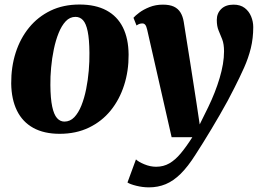

<svg xmlns="http://www.w3.org/2000/svg" viewBox="-20 -577 1147 848"><path d="M331 -557Q402 -557 450 -531.2Q498 -505.5 522.8 -456Q547.5 -406.5 548 -335.5Q548.5 -264 528.2 -200.8Q508 -137.5 469 -89.2Q430 -41 373 -13.5Q316 14 243.5 14Q174.5 14 127 -12.2Q79.5 -38.5 55 -88.2Q30.5 -138 29.5 -208Q29 -281 49.2 -344.2Q69.5 -407.5 108.5 -455.2Q147.5 -503 203.5 -530Q259.5 -557 331 -557ZM313.5 -502.5Q288.5 -502.5 270.2 -483Q252 -463.5 239 -431.2Q226 -399 217.8 -359.5Q209.5 -320 205.8 -278.8Q202 -237.5 202.5 -201Q203 -142 210.5 -106.5Q218 -71 231.8 -55.5Q245.5 -40 264.5 -40Q289.5 -40 308 -59.2Q326.5 -78.5 339.5 -111Q352.5 -143.5 360.5 -183.5Q368.5 -223.5 372 -264.8Q375.5 -306 375 -343.5Q374.5 -404 367.2 -438.8Q360 -473.5 346.5 -488Q333 -502.5 313.5 -502.5ZM630 -446Q626.5 -461.5 621.5 -467.5Q616.5 -473.5 609 -473.5Q602 -473.5 596 -471.5Q590 -469.5 583 -464.5L569.5 -498.5Q577 -507.5 595.2 -521.2Q613.5 -535 640.5 -545.8Q667.5 -556.5 699.5 -556.5Q729 -556.5 747.8 -547.8Q766.5 -539 777 -522Q787.5 -505 791.5 -480.5Q798 -439 805.2 -394Q812.5 -349 819.8 -302.5Q827 -256 834.2 -210.2Q841.5 -164.5 848 -121L862 -27.5L899.5 -103.5Q915.5 -136.5 928.2 -169Q941 -201.5 950.2 -232.8Q959.5 -264 964.5 -293.5Q969.5 -323 969.5 -350Q969.5 -382.5 961.5 -403Q953.5 -423.5 945.5 -442.2Q937.5 -461 937.5 -489Q937.5 -518 957 -537.2Q976.5 -556.5 1011.5 -556.5Q1041.5 -556.5 1060.8 -541.8Q1080 -527 1089.2 -504.2Q1098.5 -481.5 1098.5 -457.5Q1098.5 -408 1087.8 -364.2Q1077 -320.5 1058 -278Q1039 -235.5 1015 -188.5Q1002 -162.5 985.8 -132.2Q969.5 -102 951 -70.2Q932.5 -38.5 913.8 -7Q895 24.5 877 53.2Q859 82 843.5 106Q810 159 777.8 190.8Q745.5 222.5 711.5 236.5Q677.5 250.5 638 250.5Q610 250.5 582 243.5Q554 236.5 543 229L580.5 127Q591 137.5 617.2 148.5Q643.5 159.5 669.5 159.5Q702 159.5 728 144.5Q754 129.5 778.2 100.5Q802.5 71.5 829.5 29H738Z"/></svg>

Font: Merriweather 48pt Black
Style: Italic
Weight: 900
Italic angle: -7.8°
Version: Version 2.101